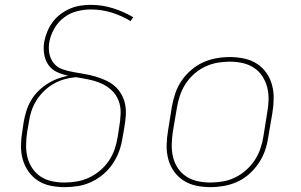

<svg xmlns="http://www.w3.org/2000/svg" viewBox="-20 -763 1240 791"><path d="M246 8Q216 8 187.5 2Q159 -4 136 -19Q113 -34 97 -57Q81 -80 73.5 -107Q66 -134 66.5 -164Q67 -194 72 -223L78 -263Q82 -285 89 -307Q96 -329 108 -349.5Q120 -370 137 -387Q154 -404 174 -417Q194 -430 216.5 -438.5Q239 -447 261 -451Q237 -456 215 -466Q193 -476 179.5 -495.5Q166 -515 162 -540Q158 -565 162 -590Q166 -611 174.5 -632Q183 -653 196.5 -671.5Q210 -690 228.5 -704Q247 -718 267.5 -727Q288 -736 310 -739.5Q332 -743 353 -743Q401 -743 445.5 -729Q490 -715 529 -692L518 -676Q482 -698 440.5 -711Q399 -724 354 -724Q326 -724 296.5 -716.5Q267 -709 242.5 -690Q218 -671 203 -644Q188 -617 183 -589Q179 -565 183.5 -542Q188 -519 202 -502Q216 -485 238 -477.5Q260 -470 283 -466Q306 -462 329 -458Q352 -454 374 -447.5Q396 -441 416.5 -431.5Q437 -422 453.5 -407.5Q470 -393 481 -373Q492 -353 496 -330.5Q500 -308 498 -284Q496 -260 492 -236L485 -197Q481 -169 471.5 -142Q462 -115 445.5 -90Q429 -65 406 -45.5Q383 -26 356.5 -13.5Q330 -1 302 3.5Q274 8 246 8ZM246 -11Q271 -11 297 -15.5Q323 -20 347.5 -31.5Q372 -43 393 -61Q414 -79 429 -101.5Q444 -124 452.5 -149Q461 -174 465 -200L471 -239Q476 -267 477 -295.5Q478 -324 468.5 -348.5Q459 -373 440 -391Q421 -409 396.5 -419.5Q372 -430 345.5 -435.5Q319 -441 292 -445Q269 -443 245.5 -436.5Q222 -430 200.5 -417.5Q179 -405 161 -387.5Q143 -370 130 -349Q117 -328 109.5 -305.5Q102 -283 99 -260L92 -220Q88 -194 87.5 -167Q87 -140 93 -115.5Q99 -91 113 -70Q127 -49 147.5 -35.5Q168 -22 193.5 -16.5Q219 -11 246 -11Z M847 8Q817 8 788.5 2Q760 -4 736.5 -19Q713 -34 697 -56.5Q681 -79 673.5 -106.5Q666 -134 666.5 -163.5Q667 -193 672 -223L688 -323Q693 -351 702 -378Q711 -405 727.5 -429.5Q744 -454 767 -474Q790 -494 816.5 -506Q843 -518 871 -523Q899 -528 927 -528Q956 -528 985 -522Q1014 -516 1037.5 -501Q1061 -486 1077 -463.5Q1093 -441 1100.5 -413.5Q1108 -386 1107.5 -356.5Q1107 -327 1102 -297L1085 -197Q1081 -169 1071.5 -142Q1062 -115 1045.5 -90.5Q1029 -66 1006.5 -46Q984 -26 957.5 -14Q931 -2 902.5 3Q874 8 847 8ZM847 -11Q872 -11 898 -15.5Q924 -20 948 -31.5Q972 -43 993 -61.5Q1014 -80 1029 -102.5Q1044 -125 1052.5 -150Q1061 -175 1065 -200L1081 -300Q1086 -327 1086.5 -353.5Q1087 -380 1080.5 -404.5Q1074 -429 1060 -450Q1046 -471 1025 -484.5Q1004 -498 978.5 -503.5Q953 -509 926 -509Q901 -509 875.5 -504.5Q850 -500 825.5 -488.5Q801 -477 780 -458.5Q759 -440 744.5 -417.5Q730 -395 721.5 -370Q713 -345 709 -320L692 -220Q688 -193 687.5 -166.5Q687 -140 693 -115.5Q699 -91 713 -70Q727 -49 748 -35.5Q769 -22 794.5 -16.5Q820 -11 847 -11Z"/></svg>

Font: Iosevka SS04 Thin Extended
Style: Italic
Weight: 100
Width: 7
Italic angle: -9°
Monospace: yes
Designer: Belleve Invis
Foundry: Belleve Invis
Version: Version 19.0.0; ttfautohint (v1.8.4)